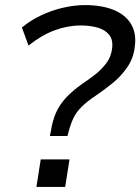

<svg xmlns="http://www.w3.org/2000/svg" viewBox="-20 -734 551 754"><path d="M176 -200 180 -220Q186 -260 200 -291.5Q214 -323 239 -350Q264 -377 302 -404Q329 -422 354.5 -442Q380 -462 398 -486.5Q416 -511 420 -542Q425 -577 409 -597Q393 -617 363.5 -625.5Q334 -634 298 -634Q246 -634 194.5 -615Q143 -596 92 -555L66 -626Q101 -655 143 -674.5Q185 -694 229 -704Q273 -714 313 -714Q380 -714 426.5 -695Q473 -676 495 -639Q517 -602 509 -548Q504 -505 479.5 -469.5Q455 -434 421.5 -407Q388 -380 357 -359Q321 -335 300 -314Q279 -293 268 -269.5Q257 -246 249 -215L245 -200ZM123 0 140 -108H253L236 0Z"/></svg>

Font: Nunito Sans 7pt
Style: Italic
Weight: 400
Italic angle: -9°
Designer: Vernon Adams
Foundry: Vernon Adams
Version: Version 3.101;gftools[0.9.27]